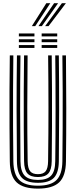

<svg xmlns="http://www.w3.org/2000/svg" viewBox="-20 -1136 460 1165"><path d="M210.2 8.5Q121.8 8.5 81.2 -29.2Q40.8 -67 39.5 -156.8Q38.2 -253.8 37.8 -361.9Q37.2 -470 37.6 -581.5Q38 -693 39.5 -800H61Q59.8 -698.2 59.2 -586.9Q58.8 -475.5 59.2 -365.4Q59.8 -255.2 61 -157.5Q62.2 -78.5 96.6 -43.9Q131 -9.2 210.2 -9.2Q289 -9.2 323.2 -43.9Q357.5 -78.5 358.5 -157.5Q359.8 -254.2 360.2 -362.4Q360.8 -470.5 360.4 -581.9Q360 -693.2 358.5 -800H380.2Q382 -647.5 382.1 -480.2Q382.2 -313 380.2 -156.8Q379 -66.8 338.5 -29.1Q298 8.5 210.2 8.5ZM210.2 -26.8Q143.5 -26.8 113.5 -56.4Q83.5 -86 82.8 -156.8Q80.8 -316.2 80.6 -472.4Q80.5 -628.5 82.8 -800H104.2Q102 -634.8 102.2 -472Q102.5 -309.2 104.2 -157.5Q105 -96 129.8 -70.1Q154.5 -44.2 210.2 -44.2Q265.5 -44.2 290 -70.1Q314.5 -96 315.2 -157.5Q317.2 -308.2 317.2 -474.1Q317.2 -640 315.2 -800H337Q339 -632.2 338.9 -470.9Q338.8 -309.5 337 -156.8Q336 -86.5 306.5 -56.6Q277 -26.8 210.2 -26.8ZM210.2 -61.8Q166.2 -61.8 146.5 -83.6Q126.8 -105.5 126 -158.2Q124.8 -254.5 124.2 -362.4Q123.8 -470.2 124.1 -581.6Q124.5 -693 126 -800H147.5Q145.8 -647 145.5 -487.9Q145.2 -328.8 147.8 -158.2Q148.5 -114.8 162.9 -97Q177.2 -79.2 210.2 -79.2Q242.8 -79.2 257 -97Q271.2 -114.8 271.8 -158.2Q274.2 -329.8 274.1 -485.8Q274 -641.8 272 -800H293.8Q295 -699 295.5 -588Q296 -477 295.5 -366.8Q295 -256.5 293.8 -158.2Q293 -105.2 273.2 -83.5Q253.5 -61.8 210.2 -61.8ZM232.8 -915.2V-932.8H327.2V-915.2ZM94.5 -915.2V-932.8H189V-915.2ZM94.5 -880V-897.8H189V-880ZM232.8 -880V-897.8H327.2V-880ZM94.5 -845V-862.5H189V-845ZM232.8 -845V-862.5H327.2V-845ZM173.2 -977.5 261 -1116.5H285.2L193.8 -977.5ZM253.8 -977.5 355.5 -1116.5H379.8L274.5 -977.5ZM213.5 -977.5 308.2 -1116.5H332.5L234 -977.5Z"/></svg>

Font: Big Shoulders Inline Display
Style: Bold
Weight: 700
Designer: Patric King
Foundry: XO Type Co
Version: Version 1.000